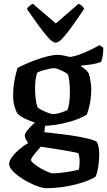

<svg xmlns="http://www.w3.org/2000/svg" viewBox="-20 -788 562 1008"><path d="M222 200Q207 200 183 192Q159 184 132 170Q105 156 81.5 139.5Q58 123 43 105.5Q28 88 28 73Q28 56 43.5 35.5Q59 15 82.5 -5Q106 -25 128 -37Q122 -45 116 -56Q110 -67 110 -76Q110 -86 121 -100.5Q132 -115 147.5 -130Q163 -145 174 -153L218 -144L213 -94Q221 -93 249 -90Q277 -87 313.5 -82.5Q350 -78 387 -71.5Q424 -65 452 -57.5Q480 -50 490 -41Q496 -28 498.5 -11Q501 6 501 21Q501 52 496 85.5Q491 119 482 139Q469 149 442.5 159.5Q416 170 380.5 179.5Q345 189 303.5 194.5Q262 200 222 200ZM258 122Q275 122 301 119Q327 116 352.5 111.5Q378 107 393 103Q396 96 397 82Q398 68 398 59Q398 46 396 34.5Q394 23 391 17Q389 15 370 11Q351 7 324 2.5Q297 -2 269 -6.5Q241 -11 220.5 -14Q200 -17 194 -18Q183 -5 171 9Q159 23 151 34.5Q143 46 143 52Q143 59 157.5 71Q172 83 191.5 94.5Q211 106 229.5 114Q248 122 258 122ZM213 -127Q182 -138 157.5 -146.5Q133 -155 116.5 -162.5Q100 -170 89 -177.5Q78 -185 72 -192Q64 -203 56.5 -228.5Q49 -254 49 -285Q49 -333 57 -371Q65 -409 72 -431Q82 -437 107 -448.5Q132 -460 164 -472Q196 -484 228 -492Q260 -500 283 -500Q297 -500 316.5 -496Q336 -492 347 -489Q372 -492 402 -503.5Q432 -515 459.5 -528.5Q487 -542 502 -551L522 -538Q523 -519 519.5 -497.5Q516 -476 511 -463Q488 -454 461.5 -450Q435 -446 407 -444V-439Q415 -434 425.5 -426Q436 -418 445 -404Q451 -388 455 -363.5Q459 -339 459 -319Q459 -280 452 -244.5Q445 -209 436 -187Q423 -177 391 -164Q359 -151 313 -140.5Q267 -130 213 -127ZM261 -189Q270 -189 284.5 -192.5Q299 -196 313 -201.5Q327 -207 333 -210Q340 -223 343.5 -248.5Q347 -274 347 -300Q347 -333 344 -361Q341 -389 336 -397Q333 -402 318.5 -410Q304 -418 288.5 -424Q273 -430 265 -430Q254 -430 237.5 -426.5Q221 -423 204 -418Q187 -413 176 -407Q171 -396 167.5 -374.5Q164 -353 164 -328Q164 -304 166 -281.5Q168 -259 171.5 -244Q175 -229 178 -224Q184 -218 199.5 -210Q215 -202 233 -195.5Q251 -189 261 -189ZM272 -564Q258 -564 236 -587.5Q214 -611 185 -651Q156 -691 121 -741Q125 -749 134.5 -757Q144 -765 153 -768L273 -665L392 -768Q401 -765 409.5 -757.5Q418 -750 422 -742Q388 -691 359 -650.5Q330 -610 308.5 -587Q287 -564 272 -564Z"/></svg>

Font: Texturina Medium 12pt SemiBold
Style: Regular
Weight: 600
Version: Version 1.002